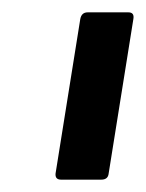

<svg xmlns="http://www.w3.org/2000/svg" viewBox="-20 -703 236 311"><path d="M79 -412Q69 -412 70 -422L110 -672Q112 -683 122 -683H188Q198 -683 196 -672L156 -422Q155 -412 144 -412Z"/></svg>

Font: Sofia Sans Extra Condensed SemiBold
Style: Italic
Weight: 600
Italic angle: -9°
Designer: Botio Nikoltchev, Ani Petrova
Foundry: lettersoup
Version: Version 4.101